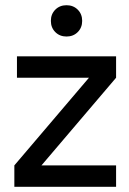

<svg xmlns="http://www.w3.org/2000/svg" viewBox="-20 -716 495 736"><path d="M45 -500H425V-418L139 -82H425V0H35V-82L321 -418H45ZM235 -576Q209 -576 192 -593Q175 -610 175 -636Q175 -662 192 -679Q209 -696 235 -696Q261 -696 278 -679Q295 -662 295 -636Q295 -610 278 -593Q261 -576 235 -576Z"/></svg>

Font: PT Root UI Web Medium
Style: Regular
Weight: 500
Designer: Vitaly Kuzmin
Foundry: ParaType Ltd.
Version: Version 1.001W